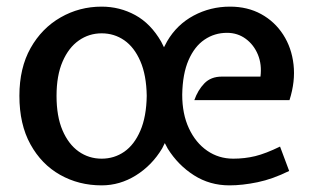

<svg xmlns="http://www.w3.org/2000/svg" viewBox="-20 -548 960 579"><path d="M286.5 11Q217.5 11 161.2 -20.8Q105 -52.5 71.8 -112.8Q38.5 -173 38.5 -259Q38.5 -343 72.2 -403Q106 -463 162.8 -495.5Q219.5 -528 286.5 -528Q341 -528 387.8 -502.5Q434.5 -477 466 -422.5L474.5 -405.5L484 -423.5Q513.5 -474 564 -501Q614.5 -528 673.5 -528Q726.5 -528 767.5 -505.5Q808.5 -483 834 -443.5Q859.5 -404 865.2 -353.2Q871 -302.5 853 -246H566Q576.5 -276 596.2 -296.5Q616 -317 649 -317H765.5Q770 -353.5 757.8 -383.2Q745.5 -413 721 -431Q696.5 -449 664.5 -449Q627 -449 596.8 -428.5Q566.5 -408 548.5 -366.5Q530.5 -325 529.5 -262.5Q529.5 -204 549.8 -160.8Q570 -117.5 604.8 -93.5Q639.5 -69.5 683.5 -69.5Q718 -69.5 749.8 -77.2Q781.5 -85 824.5 -106L852 -32.5Q802.5 -8 756.8 1.5Q711 11 672 11Q612.5 11 564.8 -19.5Q517 -50 486 -99.5L477 -116.5L469 -100.5Q438.5 -49.5 390 -19.2Q341.5 11 286.5 11ZM286.5 -69.5Q324.5 -69.5 354.8 -90.5Q385 -111.5 403.2 -153.8Q421.5 -196 422.5 -259Q421.5 -321.5 403.2 -363.5Q385 -405.5 354.8 -426.5Q324.5 -447.5 286.5 -447.5Q248.5 -447.5 217.8 -426Q187 -404.5 168.8 -362.5Q150.5 -320.5 150.5 -259Q150.5 -197 168.5 -155Q186.5 -113 217.2 -91.2Q248 -69.5 286.5 -69.5Z"/></svg>

Font: Expletus Sans Medium
Style: Regular
Weight: 500
Version: Version 7.500